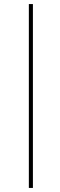

<svg xmlns="http://www.w3.org/2000/svg" viewBox="-20 -795 294 945"><path d="M122 130V-775H142V130Z"/></svg>

Font: Raleway Thin
Style: Italic
Weight: 100
Italic angle: -12°
Designer: Matt McInerney, Pablo Impallari, Rodrigo Fuenzalida
Foundry: Matt McInerney, Pablo Impallari, Rodrigo Fuenzalida
Version: Version 4.026